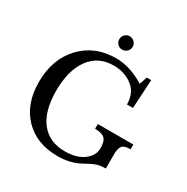

<svg xmlns="http://www.w3.org/2000/svg" viewBox="-211 -1139 1293 1329"><g transform="rotate(30 435.0 -474.5)"><path d="M428 10Q259 10 159.5 -93.5Q60 -197 60 -372Q60 -553 166.5 -666.5Q273 -780 443 -780Q555 -780 671 -708L692 -770H727L714 -540H666Q666 -632 603.5 -680Q541 -728 452 -728Q331 -728 262.5 -635Q194 -542 194 -378Q194 -217 261.5 -130.5Q329 -44 455 -44Q548 -44 603.5 -85.5Q659 -127 659 -185Q659 -242 636.5 -263Q614 -284 559 -284V-322H843V-284Q795 -284 778 -265.5Q761 -247 761 -195V-83Q721 -83 692 -74Q663 -65 608 -34Q530 10 428 10ZM394 -904Q394 -927 409.5 -943Q425 -959 446 -959Q469 -959 485 -943Q501 -927 501 -904Q501 -883 485 -867.5Q469 -852 446 -852Q425 -852 409.5 -867.5Q394 -883 394 -904Z"/></g></svg>

Font: Libre Baskerville
Style: Regular
Weight: 400
Designer: Pablo Impallari, Rodrigo Fuenzalida
Foundry: Pablo Impallari, Rodrigo Fuenzalida
Version: Version 1.000